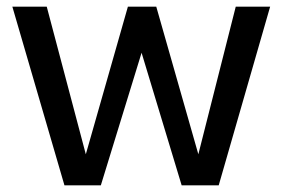

<svg xmlns="http://www.w3.org/2000/svg" viewBox="-20 -555 846 575"><path d="M173 0 17 -535H120L237 -93L363 -535H448L574 -93L686 -535H789L635 0H524L404 -397L282 0Z"/></svg>

Font: Exo Thin Medium
Style: Regular
Weight: 500
Version: Version 2.000